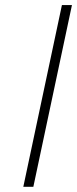

<svg xmlns="http://www.w3.org/2000/svg" viewBox="-20 -718 300 748"><path d="M109.9 9.8H70.8L221.2 -698.2H260.3Z"/></svg>

Font: Linux Biolinum
Style: Italic
Weight: 400
Italic angle: -12°
Designer: Philipp H. Poll
Foundry: Philipp H. Poll
Version: Version 1.1.3 ; ttfautohint (v0.9)